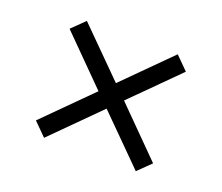

<svg xmlns="http://www.w3.org/2000/svg" viewBox="-80 -695 751 649"><g transform="rotate(20 295.5 -370.5)"><path d="M131.8 -581.1 295.9 -417 459 -580.1 504.9 -534.2 341.8 -371.1 506.8 -205.1 460.9 -160.2 295.9 -325.2 130.9 -160.2 85 -206.1 250 -371.1 85.9 -536.1Z"/></g></svg>

Font: PoppinsZ Light
Style: Regular
Weight: 300
Designer: Ninad Kale (Devanagari), Jonny Pinhorn (Latin)
Foundry: Indian Type Foundry
Version: Version 3.002;FEAKit 1.0